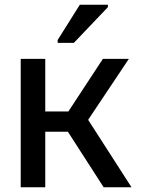

<svg xmlns="http://www.w3.org/2000/svg" viewBox="-20 -786 603 806"><path d="M222 -606H290L433 -756V-766H315L222 -618ZM67 0H170V-233H265L415 0H532L350 -283L521 -539H412L267 -318H170V-539H67Z"/></svg>

Font: Noto Sans Mono SemiCondensed Medium
Style: Regular
Weight: 500
Width: 4
Designer: Monotype Design Team
Foundry: Monotype Imaging Inc.
Version: Version 2.014